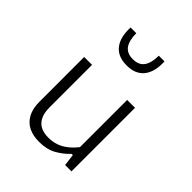

<svg xmlns="http://www.w3.org/2000/svg" viewBox="-224 -927 1068 1068"><g transform="rotate(45 310.0 -393.0)"><path d="M448 -500H510V0H460L450 -80H448ZM172 -500V-166.5Q172 -119.5 187.2 -91.8Q202.5 -64 227.8 -52.8Q253 -41.5 285.5 -41.5Q341.5 -41.5 385.2 -69.8Q429 -98 462 -149V-69.5H442Q409.5 -35 367.8 -11.8Q326 11.5 265.5 11.5Q218.5 11.5 183.8 -5.5Q149 -22.5 129.5 -58.2Q110 -94 110 -149V-500ZM310 -682.5Q356.5 -682.5 377.5 -712.2Q398.5 -742 398.5 -798.5H443.5Q447 -719 413 -676.2Q379 -633.5 310 -633.5Q241 -633.5 207 -676.2Q173 -719 176.5 -798.5H221.5Q221.5 -742 242.5 -712.2Q263.5 -682.5 310 -682.5Z"/></g></svg>

Font: Monaspace Neon Var
Style: Regular
Weight: 400
Designer: Riley Cran and the Lettermatic Team
Version: Version 1.000 (Monaspace Neon Var)